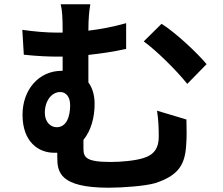

<svg xmlns="http://www.w3.org/2000/svg" viewBox="-20 -825 1040 895"><path d="M189 -299C189 -357 222 -396 261 -396C288 -396 307 -373 307 -335C307 -279 289 -232 244 -232C216 -232 189 -256 189 -299ZM712 -309C719 -263 720 -226 720 -187C720 -136 699 -103 648 -88C610 -76 546 -70 496 -70C379 -70 369 -92 369 -134V-173C405 -217 421 -278 421 -341C421 -381 411 -415 392 -441V-569C448 -575 510 -584 568 -597V-717C508 -700 449 -689 392 -682C392 -740 396 -776 401 -805H263C270 -776 272 -743 272 -681V-673H243C197 -673 138 -678 84 -686L91 -570C155 -563 210 -561 252 -561H272V-495H268C161 -495 85 -407 85 -290C85 -163 160 -113 232 -113C237 -113 242 -113 247 -113V-92C247 -24 257 50 487 50C554 50 657 42 702 29C816 -7 843 -62 848 -151C851 -193 850 -212 849 -268ZM650 -632C707 -591 800 -500 853 -434L943 -526C899 -579 795 -676 733 -714Z"/></svg>

Font: Noto Sans T Chinese Bold
Style: Bold
Weight: 700
Designer: Ryoko NISHIZUKA (kana & ideographs); Paul D. Hunt (Latin, Greek & Cyrillic); Wenlong ZHANG (bopomofo); Sandoll Communica
Foundry: Adobe Systems Incorporated
Version: Version 1.000;PS 1;hotconv 1.0.78;makeotf.lib2.5.61930